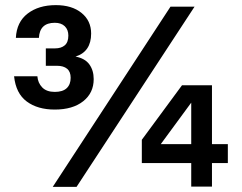

<svg xmlns="http://www.w3.org/2000/svg" viewBox="-20 -730 947 750"><path d="M35 -432H126Q128 -406 145 -388.5Q162 -371 194 -371Q225 -371 240.5 -385.5Q256 -400 256 -426Q256 -450 242 -461.5Q228 -473 203 -473H159V-541H195Q219 -541 233 -553Q247 -565 247 -591Q247 -614 233 -627.5Q219 -641 194 -641Q135 -641 132 -582H42Q45 -644 88 -677Q131 -710 198 -710Q261 -710 298.5 -679.5Q336 -649 336 -599Q336 -528 275 -509Q312 -502 329 -478.5Q346 -455 346 -421Q346 -367 305 -334.5Q264 -302 194 -302Q127 -302 84.5 -333.5Q42 -365 35 -432ZM279 0H186L646 -704H740ZM808 -1H727V-93H534V-184L691 -397H808V-167H870V-93H808ZM727 -329 608 -167H727Z"/></svg>

Font: CBA Beacon Sans Bold
Style: Regular
Weight: 700
Designer: Wei Huang
Foundry: Wei Huang
Version: Version 1.002